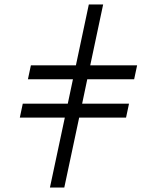

<svg xmlns="http://www.w3.org/2000/svg" viewBox="-20 -823 631 856"><path d="M117.7 -531.7 104.5 -469.7H305.2L282.2 -360.8H81.5L68.4 -298.8H269L202.6 13.2H266.6L333 -298.8H542L555.2 -360.8H346.2L369.1 -469.7H578.1L591.3 -531.7H382.3L439.9 -803.2H376L318.4 -531.7Z"/></svg>

Font: Cardo
Style: Italic
Weight: 400
Designer: David J. Perry
Foundry: David J. Perry
Version: Version 0.99